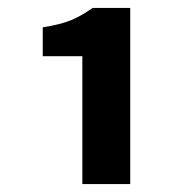

<svg xmlns="http://www.w3.org/2000/svg" viewBox="-20 -894 468 485"><path d="M188 -429V-752H88V-825Q133 -832 159.5 -843Q186 -854 214 -874H309V-429Z"/></svg>

Font: Noto Sans TC Thin ExtraBold
Style: Regular
Weight: 800
Version: Version 2.004-H2;hotconv 1.0.118;makeotfexe 2.5.65603